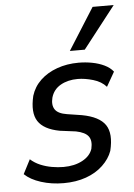

<svg xmlns="http://www.w3.org/2000/svg" viewBox="-53 -783 581 833"><g transform="rotate(-5 237.0 -366.5)"><path d="M191 9Q138 9 92.5 -5.5Q47 -20 21 -45L53 -107Q72 -90 96 -80Q120 -70 146 -65.5Q172 -61 196 -61Q244 -61 278.5 -79.5Q313 -98 323 -129Q331 -164 317 -183Q303 -202 263 -210L193 -219Q124 -232 99.5 -270Q75 -308 92 -380Q104 -419 133.5 -447Q163 -475 206 -490.5Q249 -506 300 -506Q330 -506 359 -500.5Q388 -495 412 -483.5Q436 -472 450 -454L414 -391Q393 -415 357 -425.5Q321 -436 290 -436Q247 -436 215.5 -418Q184 -400 174 -365Q166 -333 179 -313.5Q192 -294 231 -288L295 -278Q370 -264 396 -225.5Q422 -187 404 -113Q392 -79 362 -50.5Q332 -22 288.5 -6.5Q245 9 191 9ZM267 -560 382 -742H474L332 -560Z"/></g></svg>

Font: Nunito Sans 7pt Condensed Medium
Style: Italic
Weight: 500
Width: 3
Italic angle: -9°
Designer: Vernon Adams
Foundry: Vernon Adams
Version: Version 3.101;gftools[0.9.27]